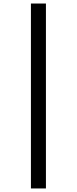

<svg xmlns="http://www.w3.org/2000/svg" viewBox="-20 -816 438 1094"><path d="M156.2 257.8V-795.9H241.7V257.8Z"/></svg>

Font: Charis SIL Afr
Style: Bold
Weight: 700
Foundry: SIL International
Version: Version 5.000